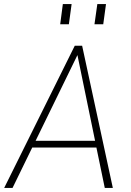

<svg xmlns="http://www.w3.org/2000/svg" viewBox="-24 -921 640 941"><path d="M-3.5 0H37.5L134 -198H448.5L489.5 0H529L378.5 -697H342.5ZM150.5 -231 355.5 -651 442 -231ZM271 -802H313.5L327 -901H284ZM439 -802H482L495.5 -901H453Z"/></svg>

Font: HK Grotesk ExtraLight
Style: Italic
Weight: 200
Italic angle: -16°
Designer: Alfredo Marco Pradil
Foundry: Hanken Design Co.
Version: Version 3.001;FEAKit 1.0